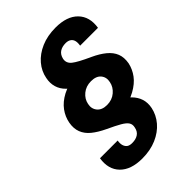

<svg xmlns="http://www.w3.org/2000/svg" viewBox="-213 -795 890 890"><g transform="rotate(-45 232.0 -350.0)"><path d="M128 -572Q135 -610 161 -640.5Q187 -671 228.5 -689Q270 -707 324 -707Q398 -707 435 -669Q472 -631 462 -567H345Q348 -586 344.5 -598Q341 -610 331 -616.5Q321 -623 306 -623Q282 -623 266.5 -612.5Q251 -602 246 -580Q241 -555 262 -538Q283 -521 345 -493Q382 -476 407 -455.5Q432 -435 442 -409.5Q452 -384 446 -350Q439 -318 419 -291Q399 -264 362 -243.5Q325 -223 268 -211L293 -264Q324 -249 344.5 -228.5Q365 -208 373 -183Q381 -158 375 -128Q367 -90 341 -59.5Q315 -29 273.5 -11Q232 7 179 7Q105 7 68 -31Q31 -69 41 -133H157Q154 -115 158 -102.5Q162 -90 171 -83.5Q180 -77 197 -77Q221 -77 236.5 -87.5Q252 -98 256 -120Q260 -137 252 -149.5Q244 -162 221.5 -175Q199 -188 158 -207Q120 -225 95.5 -245Q71 -265 61 -291Q51 -317 57 -350Q63 -383 83.5 -411Q104 -439 140.5 -458.5Q177 -478 233 -483L209 -436Q178 -452 157.5 -472Q137 -492 129.5 -517.5Q122 -543 128 -572ZM323 -350Q329 -377 313.5 -396Q298 -415 264 -415Q231 -415 208 -396Q185 -377 180 -350Q174 -323 190 -303.5Q206 -284 239 -284Q272 -284 295 -303.5Q318 -323 323 -350Z"/></g></svg>

Font: Albert Sans ExtraBold
Style: Italic
Weight: 800
Italic angle: -11.25°
Designer: Andreas Rasmussen
Foundry: a.Foundry
Version: Version 1.025